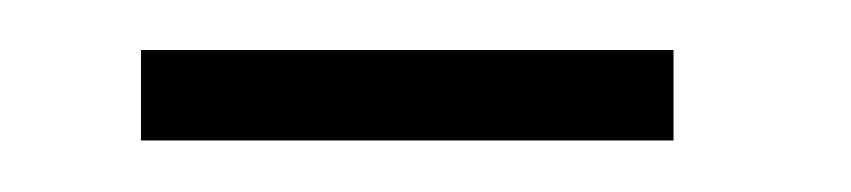

<svg xmlns="http://www.w3.org/2000/svg" viewBox="-20 -705 337 76"><path d="M35.8 -649.4H246.6V-685.2H35.8Z"/></svg>

Font: Anybody Thin Condensed
Style: Regular
Weight: 100
Width: 3
Version: Version 1.113;gftools[0.9.25]